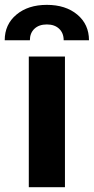

<svg xmlns="http://www.w3.org/2000/svg" viewBox="-76 -782 392 802"><path d="M44.3 0V-545.9H195.3V0ZM-56.3 -613.7Q-56.3 -680.1 -7.4 -720.9Q41.4 -761.7 119.7 -761.7Q198.3 -761.7 247 -720.9Q295.7 -680.1 295.7 -613.7H190Q190 -643.9 171 -661.9Q152 -679.9 119.7 -679.9Q86.9 -679.9 67.9 -661.9Q48.8 -643.9 48.8 -613.7Z"/></svg>

Font: Inter Tight
Style: Regular
Weight: 400
Designer: Rasmus Andersson
Foundry: rsms
Version: Version 3.002